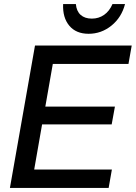

<svg xmlns="http://www.w3.org/2000/svg" viewBox="-20 -929 671 949"><path d="M188 -314H532L548 -402H204L241 -613H615L631 -704H153L29 0H517L533 -91H149ZM434 -837Q399 -837 378.5 -855.5Q358 -874 355 -909H292Q289 -842 322.5 -802Q356 -762 418 -762Q481 -762 531 -802.5Q581 -843 598 -909H536Q521 -874 494.5 -855.5Q468 -837 434 -837Z"/></svg>

Font: Geom
Style: Italic
Weight: 400
Italic angle: -10°
Version: Version 1.102